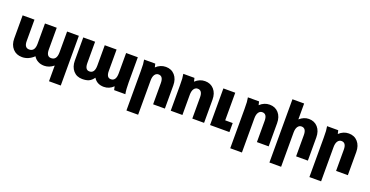

<svg xmlns="http://www.w3.org/2000/svg" viewBox="-32 -1539 4965 2576"><g transform="rotate(20 2450.0 -251.5)"><path d="M835.9 187H668V-37.1Q605.5 14.2 534.2 14.2Q483.9 14.2 444.6 -6.8Q405.3 -27.8 382.8 -65.9Q306.6 6.8 215.8 6.8Q132.8 6.8 83 -48.3Q33.2 -103.5 33.2 -192.9V-522.9H202.1V-217.8Q202.1 -122.1 271 -122.1Q352.1 -122.1 352.1 -233.9V-522.9H520V-211.9Q520 -113.8 586.9 -113.8Q668 -113.8 668 -227.1V-522.9H835.9Z M1205.6 -233.9V-522.9H1374.5V-217.8Q1374.5 -122.1 1436.5 -122.1Q1510.7 -122.1 1510.7 -233.9V-522.9H1677.7V-163.1Q1677.7 -61 1689.9 0H1529.8Q1522.9 -24.4 1518.6 -50.8Q1460.9 6.8 1382.8 6.8Q1284.2 6.8 1236.8 -70.8Q1206.5 -27.3 1170.2 -10.3Q1133.8 6.8 1075.7 6.8Q994.6 6.8 946.8 -48.3Q898.9 -103.5 898.9 -192.9V-522.9H1067.9V-217.8Q1067.9 -122.1 1130.9 -122.1Q1205.6 -122.1 1205.6 -233.9Z M1767.6 -522.9H1926.8Q1932.1 -506.8 1938.5 -473.1Q1999.5 -530.8 2077.6 -530.8Q2157.7 -530.8 2206.1 -475.8Q2254.4 -420.9 2254.4 -330.1V0H2086.4V-303.2Q2086.4 -401.9 2018.6 -401.9Q1985.4 -401.9 1965.3 -372.3Q1945.3 -342.8 1945.3 -288.1V200.2H1778.3V-359.9Q1778.3 -425.3 1776.1 -457.3Q1773.9 -489.3 1767.6 -522.9Z M2327.1 -522.9H2486.3Q2491.7 -506.8 2498 -473.1Q2559.1 -530.8 2637.2 -530.8Q2717.3 -530.8 2765.6 -475.8Q2814 -420.9 2814 -330.1V0H2646V-303.2Q2646 -401.9 2578.1 -401.9Q2544.9 -401.9 2524.9 -372.3Q2504.9 -342.8 2504.9 -288.1V0H2337.9V-359.9Q2337.9 -425.3 2335.7 -457.3Q2333.5 -489.3 2327.1 -522.9Z M2899.4 0V-522.9H3068.8V-128.9H3175.8V0Z M3249.5 -522.9H3408.7Q3414.1 -506.8 3420.4 -473.1Q3481.4 -530.8 3559.6 -530.8Q3639.6 -530.8 3688 -475.8Q3736.3 -420.9 3736.3 -330.1V0H3568.4V-303.2Q3568.4 -401.9 3500.5 -401.9Q3467.3 -401.9 3447.3 -372.3Q3427.2 -342.8 3427.2 -288.1V200.2H3260.3V-359.9Q3260.3 -425.3 3258.1 -457.3Q3255.9 -489.3 3249.5 -522.9Z M3986.8 -703.1V-476.1Q4047.9 -530.8 4119.1 -530.8Q4199.2 -530.8 4247.6 -475.8Q4295.9 -420.9 4295.9 -330.1V0H4127.9V-303.2Q4127.9 -401.9 4060.1 -401.9Q4026.9 -401.9 4006.8 -372.3Q3986.8 -342.8 3986.8 -288.1V200.2H3819.8V-703.1Z M4379.9 -522.9H4539.1Q4544.4 -506.8 4550.8 -473.1Q4611.8 -530.8 4689.9 -530.8Q4770 -530.8 4818.4 -475.8Q4866.7 -420.9 4866.7 -330.1V0H4698.7V-303.2Q4698.7 -401.9 4630.9 -401.9Q4597.7 -401.9 4577.6 -372.3Q4557.6 -342.8 4557.6 -288.1V200.2H4390.6V-359.9Q4390.6 -425.3 4388.4 -457.3Q4386.2 -489.3 4379.9 -522.9Z"/></g></svg>

Font: LT Superior Black
Style: Regular
Weight: 900
Designer: Daniel Lyons
Foundry: LyonsType
Version: Version 2.005